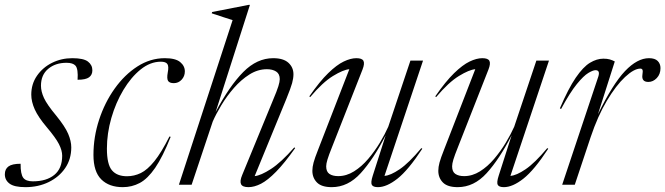

<svg xmlns="http://www.w3.org/2000/svg" viewBox="-34 -762 2744 792"><path d="M51 -86.5Q50.5 -44 62 -28.5Q73 -14 101.5 -14Q157.5 -14 190 -40.5Q222.5 -67 222.5 -119.5Q222.5 -141.5 209 -167.8Q195.5 -194 159.5 -236.5Q123.5 -279 109.2 -311Q95 -343 95 -371.5Q95 -415.5 118.5 -449.5Q142 -483.5 180.5 -502.8Q219 -522 264.5 -522Q310.5 -522 328.8 -508Q347 -494 347 -472Q347 -453 333.2 -443Q319.5 -433 286 -433Q289 -477.5 277.5 -491Q267 -503 240.5 -503Q194.5 -503 164.8 -478Q135 -453 135 -408.5Q135 -384.5 147.5 -357.5Q160 -330.5 197.5 -285.5Q234.5 -240 247.2 -210Q260 -180 260 -154Q260 -105.5 235 -68.8Q210 -32 167 -11Q124 10 71 10Q25 10 5.5 -4.5Q-14 -19 -14 -43Q-14 -64.5 1 -75.5Q16 -86.5 51 -86.5Z M629.5 -507.5Q586 -507.5 546.2 -475.5Q506.5 -443.5 475 -391Q443.5 -338.5 425.2 -275Q407 -211.5 407 -149Q407 -84 427.8 -59.5Q448.5 -35 490 -35Q519.5 -35 546.8 -48.2Q574 -61.5 602.8 -97Q631.5 -132.5 665 -199L670 -197.5Q637 -114.5 606 -69.5Q575 -24.5 542.5 -7.2Q510 10 472.5 10Q416 10 383.8 -22Q351.5 -54 351.5 -123Q351.5 -197 374.8 -268Q398 -339 439 -396.5Q480 -454 533 -488Q586 -522 646 -522Q690 -522 709.2 -506Q728.5 -490 728.5 -467.5Q728.5 -447.5 715.2 -433.2Q702 -419 683 -419Q665 -419 659.2 -428.5Q653.5 -438 658 -463Q663 -488 656.5 -497.8Q650 -507.5 629.5 -507.5Z M843.5 -260.5 756.5 0H704L925.5 -679Q912 -683.5 886.5 -691.5Q861 -699.5 839.5 -707L841 -712.5L992 -742H997L855.5 -300Q913 -408 969.5 -465Q1026 -522 1093 -522Q1135 -522 1155.8 -503Q1176.5 -484 1176.5 -455.5Q1176.5 -439.5 1171 -419.2Q1165.5 -399 1147 -353.5L1016.5 -35.5Q1042 -38 1083.8 -65Q1125.5 -92 1180 -154L1183.5 -151Q1139.5 -89 1105 -53.8Q1070.5 -18.5 1042.8 -4.2Q1015 10 991 10Q966 10 960.2 -2.5Q954.5 -15 965 -40L1091.5 -347.5Q1108.5 -387.5 1114.2 -406.2Q1120 -425 1120 -435.5Q1120 -457.5 1105 -467Q1090 -476.5 1067 -476.5Q1029.5 -476.5 995 -454.8Q960.5 -433 931.2 -399.5Q902 -366 879.5 -328.8Q857 -291.5 843.5 -260.5Z M1503.5 -37 1557 -204Q1506.5 -105.5 1454 -47.8Q1401.5 10 1334.5 10Q1292.5 10 1273.5 -9.2Q1254.5 -28.5 1254.5 -57.5Q1254.5 -73 1259.5 -91.5Q1264.5 -110 1278 -144L1407 -476.5Q1382 -474.5 1339.5 -448.5Q1297 -422.5 1245.5 -361.5L1242 -364.5Q1284.5 -426 1319.8 -460.2Q1355 -494.5 1383.8 -508.2Q1412.5 -522 1436 -522Q1459.5 -522 1465.2 -511Q1471 -500 1461.5 -475.5L1335.5 -155Q1322 -121.5 1316.8 -104Q1311.5 -86.5 1311.5 -76Q1311.5 -53.5 1325 -44.5Q1338.5 -35.5 1361 -35.5Q1395 -35.5 1426.5 -55.2Q1458 -75 1484.8 -106.5Q1511.5 -138 1532.8 -173.2Q1554 -208.5 1567.5 -239L1659 -512H1711L1552 -36.5Q1576.5 -38 1614.5 -63.8Q1652.5 -89.5 1704 -151L1708 -148.5Q1650 -60 1605.5 -25Q1561 10 1525 10Q1505 10 1499.8 0.5Q1494.5 -9 1503.5 -37Z M2023 -37 2076.5 -204Q2026 -105.5 1973.5 -47.8Q1921 10 1854 10Q1812 10 1793 -9.2Q1774 -28.5 1774 -57.5Q1774 -73 1779 -91.5Q1784 -110 1797.5 -144L1926.5 -476.5Q1901.5 -474.5 1859 -448.5Q1816.5 -422.5 1765 -361.5L1761.5 -364.5Q1804 -426 1839.2 -460.2Q1874.5 -494.5 1903.2 -508.2Q1932 -522 1955.5 -522Q1979 -522 1984.8 -511Q1990.5 -500 1981 -475.5L1855 -155Q1841.5 -121.5 1836.2 -104Q1831 -86.5 1831 -76Q1831 -53.5 1844.5 -44.5Q1858 -35.5 1880.5 -35.5Q1914.5 -35.5 1946 -55.2Q1977.5 -75 2004.2 -106.5Q2031 -138 2052.2 -173.2Q2073.5 -208.5 2087 -239L2178.5 -512H2230.5L2071.5 -36.5Q2096 -38 2134 -63.8Q2172 -89.5 2223.5 -151L2227.5 -148.5Q2169.5 -60 2125 -25Q2080.5 10 2044.5 10Q2024.5 10 2019.2 0.5Q2014 -9 2023 -37Z M2434 -446Q2442.5 -472.5 2422.5 -472.5Q2412 -472.5 2392.8 -461Q2373.5 -449.5 2345.5 -415.2Q2317.5 -381 2280.5 -312.5L2275.5 -315Q2310.5 -397 2341 -441.5Q2371.5 -486 2399.5 -503Q2427.5 -520 2455 -520Q2470.5 -520 2481 -517Q2491.5 -514 2502 -508.5L2432.5 -290.5Q2493.5 -415.5 2544.2 -468.8Q2595 -522 2643 -522Q2667.5 -522 2679 -510.5Q2690.5 -499 2690.5 -481Q2690.5 -456 2675.2 -440Q2660 -424 2640.5 -424Q2611.5 -424 2616 -454Q2618.5 -469 2616.2 -474Q2614 -479 2607.5 -479Q2581.5 -479 2544.2 -444.2Q2507 -409.5 2469.2 -346.2Q2431.5 -283 2402.5 -196.5L2337 0H2285Z"/></svg>

Font: Newsreader 72pt Light
Style: Italic
Weight: 300
Italic angle: -17°
Designer: Hugues Gentile
Foundry: Production Type
Version: Version 1.003; ttfautohint (v1.8.3)